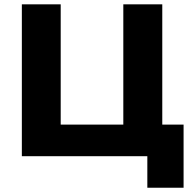

<svg xmlns="http://www.w3.org/2000/svg" viewBox="-20 -720 885 885"><path d="M80.7 -700H259.8V-145.7H548.4V-700H728V0H80.7ZM659.1 -41.2 697.9 0H548.4V-145.7H826.2V145.4H659.1Z"/></svg>

Font: iiserrat Thin
Style: Regular
Weight: 100
Designer: Akira Ohta
Foundry: Akira Ohta
Version: Version 1.200;Glyphs 3.3.1 (3343)